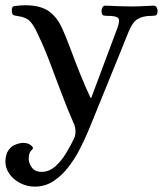

<svg xmlns="http://www.w3.org/2000/svg" viewBox="-34 -477 607 715"><path d="M96 218Q67 218 41.5 205Q16 192 1 170.5Q-14 149 -14 124Q-13 97 -2.5 82.5Q8 68 21 62.5Q34 57 43 56Q52 55 50 55Q69 55 79 62.5Q89 70 89 75Q89 77 81.5 84.5Q74 92 73 111Q72 129 84 146Q96 163 121 163Q149 163 172 142.5Q195 122 213 92Q231 62 244 34Q251 12 243 -12Q219 -66 196 -127Q173 -188 151.5 -245Q130 -302 109 -345Q93 -382 78 -397.5Q63 -413 33 -417Q20 -419 15.5 -421Q11 -423 10 -436Q9 -453 19.5 -454.5Q30 -456 45 -457Q107 -460 142 -439Q177 -418 199 -368Q213 -337 230 -291Q247 -245 266 -198Q285 -151 303 -113H306L404 -375Q414 -404 405 -411Q396 -418 366 -418Q357 -418 351 -419.5Q345 -421 344 -436Q344 -442 347.5 -449Q351 -456 358 -456Q387 -455 408 -454Q429 -453 455 -453Q473 -453 484 -453.5Q495 -454 507 -454.5Q519 -455 538 -456Q546 -456 549.5 -449Q553 -442 553 -436Q552 -421 545.5 -419.5Q539 -418 531 -418Q498 -418 478.5 -406Q459 -394 445 -359Q445 -359 434.5 -333Q424 -307 407 -265Q390 -223 371 -176.5Q352 -130 335 -88Q318 -46 307 -19Q296 8 295 10Q282 41 263.5 77.5Q245 114 220.5 145.5Q196 177 165 197.5Q134 218 96 218Z"/></svg>

Font: Alice
Style: Regular
Weight: 400
Designer: Ksenia Yerulevich
Foundry: Cyreal (http://www.cyreal.org/)
Version: Version 2.003; ttfautohint (v1.8.3)